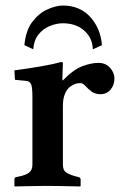

<svg xmlns="http://www.w3.org/2000/svg" viewBox="-20 -671 441 693"><path d="M315 -493Q314 -534 284 -560.5Q254 -587 207 -587Q184 -587 159.5 -577Q135 -567 118.5 -546Q102 -525 100 -493L68 -508Q73 -561 96.5 -592Q120 -623 151 -637Q182 -651 207 -651Q268 -651 305.5 -610Q343 -569 348 -508ZM207 -381Q245 -420 277 -432Q309 -444 335 -444Q362 -444 377.5 -426Q393 -408 393 -388Q393 -364 379 -347.5Q365 -331 343 -331Q323 -331 310 -341Q297 -351 288 -361Q279 -371 270 -371Q258 -371 250 -367.5Q242 -364 233 -358Q222 -350 214.5 -332.5Q207 -315 207 -288V-77Q207 -56 219.5 -48Q232 -40 255 -34L263 -32Q271 -30 271 -23V0L269 2Q269 2 247.5 1.5Q226 1 198 0.5Q170 0 150 0Q132 0 104.5 0.5Q77 1 55.5 1.5Q34 2 34 2L32 0V-23Q32 -31 39 -32L49 -34Q73 -39 85 -48Q97 -57 97 -77V-321Q97 -359 91.5 -368.5Q86 -378 75 -379L34 -383L32 -417Q85 -424 130.5 -432Q176 -440 200 -447Q202 -447 204.5 -446.5Q207 -446 207 -444L205 -381Z"/></svg>

Font: Libertinus Serif SemiBold
Style: Regular
Weight: 600
Designer: Philipp H. Poll, Khaled Hosny
Foundry: Caleb Maclennan
Version: Version 7.051;RELEASE